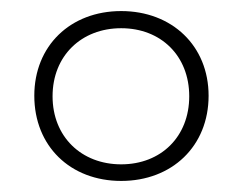

<svg xmlns="http://www.w3.org/2000/svg" viewBox="-20 -784 438 347"><path d="M199 -764C107 -764 42 -701 42 -611C42 -520 107 -457 199 -457C291 -457 357 -520 357 -611C357 -701 291 -764 199 -764ZM199 -733C271 -733 322 -683 322 -610C322 -537 271 -487 199 -487C127 -487 75 -537 75 -610C75 -683 127 -733 199 -733Z"/></svg>

Font: Montserrat arm ExtraLight
Style: Regular
Weight: 275
Designer: Julieta Ulanovsky
Foundry: Julieta Ulanovsky
Version: Version 6.000;PS 006.000;hotconv 1.0.88;makeotf.lib2.5.64775